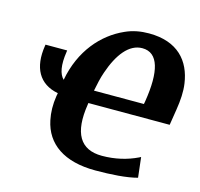

<svg xmlns="http://www.w3.org/2000/svg" viewBox="-106 -834 998 958"><g transform="rotate(15 393.5 -355.0)"><path d="M63 -525C45 -410 86 -333 186 -314L183 -298C176 -253 177 -212 185 -174C209 -57 305 10 466 10C547 10 627 5 682 -10L670 -114L660 -109C608 -84 547 -69 479 -69C366 -69 321 -146 345 -298L346 -306H766L779 -388C787 -438 790 -484 784 -524C768 -637 698 -720 549 -720C507 -720 466 -713 427 -695C319 -647 226 -543 197 -386C173 -409 164 -454 175 -525L176 -532H64ZM357 -373C364 -408 371 -442 382 -473C416 -572 467 -640 536 -640C620 -640 643 -546 618 -390L615 -373Z"/></g></svg>

Font: Aerodynamic
Style: BdObl
Weight: 500
Designer: Google
Version: Version 2.000980; 2014